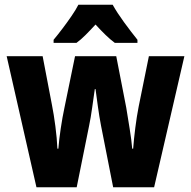

<svg xmlns="http://www.w3.org/2000/svg" viewBox="-20 -786 801 806"><path d="M404 -259Q397 -295 391 -338.5Q385 -382 381 -412H378Q373 -378 367 -334.5Q361 -291 354 -258L302 0H133L8 -550H159L198 -346Q206 -306 212.5 -256Q219 -206 221 -162H225Q228 -200 235 -247Q242 -294 251 -336L295 -550H468L510 -334Q517 -291 524.5 -244.5Q532 -198 535 -162H539Q542 -202 548 -249.5Q554 -297 562 -338L605 -550H754L627 0H455ZM453 -766Q472 -732 500.5 -693Q529 -654 557 -619V-606H462Q443 -620 423 -639.5Q403 -659 381 -683Q358 -658 338.5 -638.5Q319 -619 301 -606H205V-619Q221 -638 241.5 -665Q262 -692 280.5 -719Q299 -746 309 -766Z"/></svg>

Font: Noto Sans Lao UI Cond ExtBd
Style: Regular
Weight: 800
Width: 3
Designer: Monotype Design Team
Foundry: Monotype Imaging Inc.
Version: Version 2.000; ttfautohint (v1.8.4.7-5d5b)